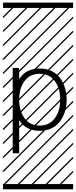

<svg xmlns="http://www.w3.org/2000/svg" viewBox="-23 -990 577 1453"><path d="M73.2 -476.1H122.1V-391.1Q172.9 -471.7 277.3 -471.7Q329.6 -471.7 370.1 -451.2Q410.6 -430.7 434.3 -396.2Q458 -361.8 469.7 -321Q481.4 -280.3 481.4 -235.8Q481.4 -191.4 469.7 -150.6Q458 -109.9 434.3 -75.4Q410.6 -41 370.1 -20.5Q329.6 0 277.3 0Q172.9 0 122.1 -80.6V169.9H73.2ZM162.8 -376.5Q122.1 -321.3 122.1 -235.8Q122.1 -150.4 162.8 -95.2Q203.6 -40 277.3 -40Q351.1 -40 391.8 -95.2Q432.6 -150.4 432.6 -235.8Q432.6 -321.3 391.8 -376.5Q351.1 -431.6 277.3 -431.6Q203.6 -431.6 162.8 -376.5ZM0 402.8H530.3V442.9H0ZM0 -970.2H530.3V-930.2H0ZM526.9 410.6 533.7 417.5 525.4 425.8 518.6 418.9ZM526.9 304.7 533.7 311.5 419.4 425.8 412.6 418.9ZM526.9 198.7 533.7 205.6 313.5 425.8 306.6 418.9ZM526.9 92.3 533.7 99.1 207.5 425.8 200.7 418.9ZM526.9 -13.2 533.7 -6.3 101.6 425.8 94.7 418.9ZM526.9 -119.1 533.7 -112.3 3.4 418 -3.4 411.1ZM526.9 -225.6 533.7 -218.8 3.4 311.5 -3.4 304.7ZM526.9 -331.5 533.7 -324.7 3.4 205.6 -3.4 198.7ZM526.9 -438 533.7 -431.2 3.4 99.1 -3.4 92.3ZM526.9 -543.5 533.7 -536.6 3.4 -6.3 -3.4 -13.2ZM526.9 -649.4 533.7 -642.6 3.4 -112.3 -3.4 -119.1ZM526.9 -755.9 533.7 -749 3.4 -218.8 -3.4 -225.6ZM526.9 -861.8 533.7 -855 3.4 -324.7 -3.4 -331.5ZM516.6 -958 523.4 -951.2 3.4 -431.2 -3.4 -438ZM411.1 -958 418 -951.2 3.4 -536.6 -3.4 -543.5ZM305.2 -958 312 -951.2 3.4 -642.6 -3.4 -649.4ZM198.7 -958 205.6 -951.2 3.4 -749 -3.4 -755.9ZM92.3 -958 99.1 -951.2 3.4 -855 -3.4 -861.8Z"/></svg>

Font: AzarMehrMSRS3
Style: Regular
Weight: 1
Designer: Amin Abedi
Version: Version 1.00